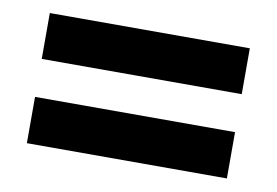

<svg xmlns="http://www.w3.org/2000/svg" viewBox="-45 -559 625 433"><g transform="rotate(10 267.5 -343.0)"><path d="M38 -387H496V-492H38ZM38 -194H496V-300H38Z"/></g></svg>

Font: Noto Sans Kannada SemiCondensed
Style: Bold
Weight: 700
Width: 4
Designer: Jelle Bosma - Monotype Design Team
Foundry: Monotype Imaging Inc.
Version: Version 2.005